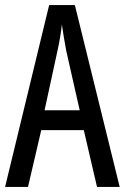

<svg xmlns="http://www.w3.org/2000/svg" viewBox="-20 -734 490 754"><path d="M361 0 309 -223H142L90 0H0L173 -714H274L450 0ZM240 -535Q235 -563 230.5 -589Q226 -615 223 -638Q218 -590 206 -536L155 -301H293Z"/></svg>

Font: Noto Sans Tamil ExtraCondensed
Style: Regular
Weight: 400
Width: 2
Designer: Jelle Bosma - Monotype Design Team
Foundry: Monotype Imaging Inc.
Version: Version 2.004; ttfautohint (v1.8.4.7-5d5b)